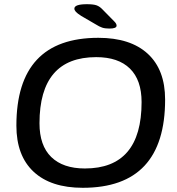

<svg xmlns="http://www.w3.org/2000/svg" viewBox="-20 -887 844 914"><path d="M374 7Q222 7 140 -69.5Q58 -146 58 -289Q58 -707 448 -707Q601 -707 683.5 -631Q766 -555 766 -413Q766 7 374 7ZM384 -85Q654 -85 654 -401Q654 -506 598.5 -560.5Q543 -615 438 -615Q168 -615 168 -300Q168 -194 224 -139.5Q280 -85 384 -85ZM501 -751Q480 -751 466.5 -755.5Q453 -760 434 -772L367 -811Q348 -823 341 -831Q334 -839 334 -846Q334 -867 394 -867Q425 -867 440 -861.5Q455 -856 468 -842L525 -784Q535 -774 535 -765Q535 -751 501 -751Z"/></svg>

Font: Asap Semi Expanded Semi Expanded Medium
Style: Italic
Weight: 500
Width: 6
Italic angle: -6°
Designer: Pablo Cosgaya
Foundry: Omnibus-Type
Version: Version 3.001; ttfautohint (v1.8.4.7-5d5b)